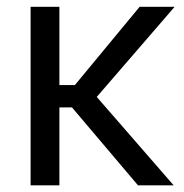

<svg xmlns="http://www.w3.org/2000/svg" viewBox="-20 -556 553 576"><path d="M158.2 -535.6V0H71.8V-535.6ZM503.9 -535.6 243.2 -233.9H125V-300.8H204.6L398.9 -535.6ZM394 0 193.8 -236.3 239.3 -300.8 501 0Z"/></svg>

Font: Inter 20pt
Style: Regular
Weight: 400
Version: Version 4.001;git-66647c0bb